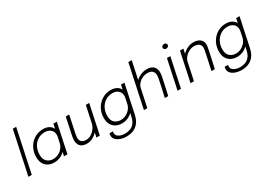

<svg xmlns="http://www.w3.org/2000/svg" viewBox="4 -1796 4211 3035"><g transform="rotate(-30 2109.0 -279.0)"><path d="M263.5 -781.5 97.5 0H36L202 -781.5Z M505 9.5Q447.5 9.5 400.5 -14.2Q353.5 -38 325.8 -85.8Q298 -133.5 298 -206Q298 -276 321.2 -336.5Q344.5 -397 387 -442.5Q429.5 -488 487.2 -513.2Q545 -538.5 613 -538.5Q672 -538.5 715.8 -514.5Q759.5 -490.5 780 -446L798 -531H860.5L748 0H685.5L701 -71.5Q662.5 -32 612 -11.2Q561.5 9.5 505 9.5ZM363 -212Q363 -129 407.5 -87.8Q452 -46.5 519 -46.5Q567 -46.5 610.2 -66.5Q653.5 -86.5 684.8 -122.5Q716 -158.5 729.5 -206.5L754.5 -324.5Q756.5 -338.5 756.5 -350.5Q756.5 -411.5 715.8 -447Q675 -482.5 612 -482.5Q536 -482.5 480 -446.5Q424 -410.5 393.5 -349.2Q363 -288 363 -212Z M1103.5 9Q1046.5 9 1012.2 -11Q978 -31 962.8 -63.2Q947.5 -95.5 947.5 -132Q947.5 -157.5 952 -184.5Q956.5 -211.5 965 -253L1024 -531H1086.5L1029 -260Q1020.5 -221 1016 -194Q1011.5 -167 1011.5 -145Q1011.5 -103.5 1037.8 -75.8Q1064 -48 1121.5 -48Q1168 -48 1209.8 -72.8Q1251.5 -97.5 1281.5 -136.2Q1311.5 -175 1323.5 -217L1390.5 -531H1452L1339.5 0H1277.5L1295 -81.5Q1259 -42.5 1210 -16.8Q1161 9 1103.5 9Z M1742.5 9.5Q1685.5 9.5 1637.5 -14Q1589.5 -37.5 1560.8 -85.2Q1532 -133 1532 -205Q1532 -275 1555.5 -335.5Q1579 -396 1621.8 -441.5Q1664.5 -487 1722 -512.8Q1779.5 -538.5 1847 -538.5Q1905 -538.5 1949 -515.5Q1993 -492.5 2015 -449.5L2032.5 -531H2094.5L1984 -10Q1965 78 1923 129.5Q1881 181 1824 203Q1767 225 1703 225Q1664.5 225 1626 216.8Q1587.5 208.5 1555.5 191.5Q1523.5 174.5 1504 147.8Q1484.5 121 1484.5 84Q1484.5 73.5 1486 64.5Q1487.5 55.5 1490 45H1552Q1548 63 1548 73.5Q1548 107.5 1570.2 129.5Q1592.5 151.5 1628.5 162.2Q1664.5 173 1706 173Q1755 173 1798.5 156.5Q1842 140 1874.2 100Q1906.5 60 1921.5 -10L1934.5 -70.5Q1896.5 -31.5 1847 -11Q1797.5 9.5 1742.5 9.5ZM1596.5 -209.5Q1596.5 -127 1641.5 -86.8Q1686.5 -46.5 1753.5 -46.5Q1799.5 -46.5 1842.2 -66.2Q1885 -86 1917 -121.5Q1949 -157 1963 -204.5L1988.5 -324.5Q1990.5 -340 1990.5 -350.5Q1990.5 -411 1950 -446.8Q1909.5 -482.5 1846 -482.5Q1770.5 -482.5 1714.5 -445.5Q1658.5 -408.5 1627.5 -346.8Q1596.5 -285 1596.5 -209.5Z M2144.5 0 2310.5 -781.5H2372.5L2303.5 -457.5Q2342 -494 2394.2 -516.2Q2446.5 -538.5 2504.5 -538.5Q2560.5 -538.5 2596.2 -518.8Q2632 -499 2648.8 -466.5Q2665.5 -434 2665.5 -395.5Q2665.5 -364 2658.2 -323.5Q2651 -283 2637 -221.5L2588 0H2526.5L2576.5 -227Q2588 -276 2594.5 -314.5Q2601 -353 2601 -380Q2601 -420 2573.8 -450Q2546.5 -480 2482.5 -480Q2434 -480 2392 -460.8Q2350 -441.5 2320 -409.5Q2290 -377.5 2278 -338L2206.5 0Z M2937.5 -665Q2919 -665 2905.8 -675.8Q2892.5 -686.5 2892.5 -704Q2892.5 -724 2907.5 -735.8Q2922.5 -747.5 2942 -747.5Q2960.5 -747.5 2973.5 -737Q2986.5 -726.5 2986.5 -709Q2986.5 -688.5 2971.8 -676.8Q2957 -665 2937.5 -665ZM2758.5 0 2871 -531H2932.5L2820 0Z M2995.5 0 3108.5 -531H3170.5L3152.5 -446.5Q3193 -489 3247 -513.8Q3301 -538.5 3355 -538.5Q3430 -538.5 3474.8 -503.5Q3519.5 -468.5 3519.5 -404Q3519.5 -379.5 3514 -348.8Q3508.5 -318 3499.5 -278.5L3439 0H3377.5L3438.5 -283.5Q3446.5 -321.5 3450.2 -343.8Q3454 -366 3454 -384.5Q3454 -429 3422.8 -454.5Q3391.5 -480 3331.5 -480Q3288.5 -480 3246 -459.5Q3203.5 -439 3171 -403.5Q3138.5 -368 3126 -323L3057.5 0Z M3844 9.5Q3787 9.5 3739 -14Q3691 -37.5 3662.2 -85.2Q3633.5 -133 3633.5 -205Q3633.5 -275 3657 -335.5Q3680.5 -396 3723.2 -441.5Q3766 -487 3823.5 -512.8Q3881 -538.5 3948.5 -538.5Q4006.5 -538.5 4050.5 -515.5Q4094.5 -492.5 4116.5 -449.5L4134 -531H4196L4085.5 -10Q4066.5 78 4024.5 129.5Q3982.5 181 3925.5 203Q3868.5 225 3804.5 225Q3766 225 3727.5 216.8Q3689 208.5 3657 191.5Q3625 174.5 3605.5 147.8Q3586 121 3586 84Q3586 73.5 3587.5 64.5Q3589 55.5 3591.5 45H3653.5Q3649.5 63 3649.5 73.5Q3649.5 107.5 3671.8 129.5Q3694 151.5 3730 162.2Q3766 173 3807.5 173Q3856.5 173 3900 156.5Q3943.5 140 3975.8 100Q4008 60 4023 -10L4036 -70.5Q3998 -31.5 3948.5 -11Q3899 9.5 3844 9.5ZM3698 -209.5Q3698 -127 3743 -86.8Q3788 -46.5 3855 -46.5Q3901 -46.5 3943.8 -66.2Q3986.5 -86 4018.5 -121.5Q4050.5 -157 4064.5 -204.5L4090 -324.5Q4092 -340 4092 -350.5Q4092 -411 4051.5 -446.8Q4011 -482.5 3947.5 -482.5Q3872 -482.5 3816 -445.5Q3760 -408.5 3729 -346.8Q3698 -285 3698 -209.5Z"/></g></svg>

Font: Epilogue Light
Style: Italic
Weight: 300
Italic angle: -12°
Designer: Tyler Finck
Foundry: Etcetera Type Co
Version: Version 2.111; ttfautohint (v1.8.3)